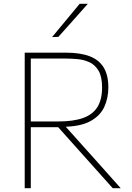

<svg xmlns="http://www.w3.org/2000/svg" viewBox="-20 -990 693 1010"><path d="M110 0Q110 -61 110 -117Q110 -173 110 -238V-475Q110 -540.5 110 -596.5Q110 -652.5 110 -713Q136 -713 167.8 -713Q199.5 -713 238.5 -713Q277.5 -713 326 -713Q403 -713 452.5 -693.8Q502 -674.5 526 -634Q550 -593.5 550 -530Q550 -474.5 528.5 -427.5Q507 -380.5 454.2 -352Q401.5 -323.5 308 -323L310 -341L434.5 -202Q463.5 -170 496 -133.5Q528.5 -97 559.5 -62.2Q590.5 -27.5 615 0H573Q530.5 -47.5 490.8 -92Q451 -136.5 412 -180L277 -331L299 -321H137V-351H285Q365.5 -351 416.8 -369.2Q468 -387.5 492.5 -427Q517 -466.5 517 -530Q517 -586.5 498.5 -617.8Q480 -649 450.8 -662.5Q421.5 -676 388 -679Q354.5 -682 324 -682H126L142 -710Q142 -649.5 142 -593.5Q142 -537.5 142 -472V-238Q142 -173 142 -117Q142 -61 142 0ZM254 -795Q291 -839.5 327 -883Q363 -926.5 399 -970H442Q416 -940.5 390.2 -911.5Q364.5 -882.5 338.8 -853.8Q313 -825 287 -796Z"/></svg>

Font: Commissioner Thin
Style: Regular
Weight: 100
Designer: Kostas Bartsokas
Foundry: Kostas Bartsokas
Version: Version 1.001;gftools[0.9.23]